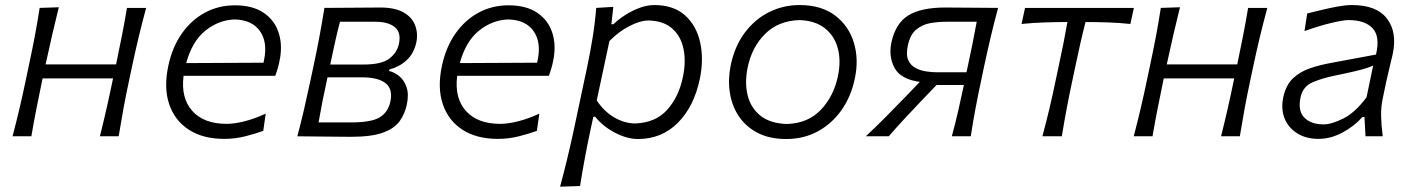

<svg xmlns="http://www.w3.org/2000/svg" viewBox="-20 -526 5457 741"><path d="M28.5 0Q43 -55.5 55.2 -107.2Q67.5 -159 80 -219.5L90.5 -269Q104.5 -334.5 114.5 -387.2Q124.5 -440 133 -495.5L207 -498Q193.5 -444 181.5 -392Q169.5 -340 156 -277.5H428Q441 -339.5 451 -390.8Q461 -442 470 -495.5H544Q529 -440 516.2 -387.2Q503.5 -334.5 489.5 -269L479 -219.5Q466 -159 456.5 -107.2Q447 -55.5 438 0H365.5Q379.5 -55.5 391.2 -107.2Q403 -159 415.5 -219.5L416.5 -223.5H144.5L143.5 -219.5Q131 -159 120.8 -107.5Q110.5 -56 101 0Z M845.5 10Q763.5 10 709 -25.2Q654.5 -60.5 633 -123.8Q611.5 -187 629.5 -271.5Q644.5 -343 681 -395.5Q717.5 -448 770.2 -476.8Q823 -505.5 886.5 -505.5Q955.5 -505.5 998.2 -476.2Q1041 -447 1056.2 -397.2Q1071.5 -347.5 1058 -287Q1055.5 -274 1051 -259.5Q1046.5 -245 1042.5 -233.5H688.5Q677.5 -148 722 -98Q766.5 -48 855 -48Q884.5 -48 924.2 -58Q964 -68 1005.5 -87.5L996 -21Q969 -11 928.8 -0.5Q888.5 10 845.5 10ZM886 -451Q824.5 -449 773.2 -408.2Q722 -367.5 698.5 -282.5L997 -284Q998 -289.5 999 -294Q1013.5 -363 983.2 -406Q953 -449 886 -451Z M1127.5 0Q1142.5 -56 1154.2 -107.2Q1166 -158.5 1179 -219.5L1189.5 -269Q1203.5 -334 1213.2 -386.8Q1223 -439.5 1232 -495.5Q1276 -495.5 1335.2 -496.2Q1394.5 -497 1447.5 -497Q1504 -497 1537.2 -478.2Q1570.5 -459.5 1582.2 -428.2Q1594 -397 1586.5 -361Q1577 -319 1548.8 -293.2Q1520.5 -267.5 1483 -258L1481.5 -252Q1502 -247.5 1521 -232Q1540 -216.5 1549.2 -189.2Q1558.5 -162 1550 -122Q1542.5 -86.5 1522.5 -58.5Q1502.5 -30.5 1458.2 -14.2Q1414 2 1334.5 2Q1274.5 2 1221 1Q1167.5 0 1127.5 0ZM1292 -442Q1281 -399.5 1272.5 -360.8Q1264 -322 1254.5 -277H1384Q1452 -277 1482 -299.5Q1512 -322 1519.5 -356.5Q1529 -400.5 1503.8 -421.2Q1478.5 -442 1429 -442ZM1209.5 -53.5H1333Q1413 -53.5 1445.2 -73Q1477.5 -92.5 1486.5 -133.5Q1497 -181.5 1468.5 -204.5Q1440 -227.5 1377.5 -227.5H1244L1242.5 -220.5Q1232 -172.5 1224.2 -133.5Q1216.5 -94.5 1209.5 -53.5Z M1901.5 10Q1819.5 10 1765 -25.2Q1710.5 -60.5 1689 -123.8Q1667.5 -187 1685.5 -271.5Q1700.5 -343 1737 -395.5Q1773.5 -448 1826.2 -476.8Q1879 -505.5 1942.5 -505.5Q2011.5 -505.5 2054.2 -476.2Q2097 -447 2112.2 -397.2Q2127.5 -347.5 2114 -287Q2111.5 -274 2107 -259.5Q2102.5 -245 2098.5 -233.5H1744.5Q1733.5 -148 1778 -98Q1822.5 -48 1911 -48Q1940.5 -48 1980.2 -58Q2020 -68 2061.5 -87.5L2052 -21Q2025 -11 1984.8 -0.5Q1944.5 10 1901.5 10ZM1942 -451Q1880.5 -449 1829.2 -408.2Q1778 -367.5 1754.5 -282.5L2053 -284Q2054 -289.5 2055 -294Q2069.5 -363 2039.2 -406Q2009 -449 1942 -451Z M2141.5 194.5Q2156.5 139.5 2169.2 86.5Q2182 33.5 2195 -27L2246.5 -269.5Q2258 -324 2267.2 -381.2Q2276.5 -438.5 2281 -495.5L2347 -499.5L2339.5 -432.5H2347.5Q2366.5 -451 2393 -468Q2419.5 -485 2448.8 -495.8Q2478 -506.5 2505 -506.5Q2579.5 -506.5 2623.8 -466.8Q2668 -427 2682.2 -362.2Q2696.5 -297.5 2681 -222Q2658.5 -114.5 2596 -52Q2533.5 10.5 2442.5 10.5Q2400 10.5 2353.5 -13.8Q2307 -38 2277 -75.5H2270L2259 -25Q2246.5 33.5 2237 85Q2227.5 136.5 2218.5 192ZM2430.5 -49.5Q2509.5 -52 2554.5 -101.8Q2599.5 -151.5 2615.5 -228.5Q2628 -287.5 2618 -336.8Q2608 -386 2574.5 -415.8Q2541 -445.5 2483 -447Q2449.5 -446.5 2408 -424.8Q2366.5 -403 2332 -367.5L2283 -138.5Q2310.5 -96.5 2350 -73.2Q2389.5 -50 2430.5 -49.5Z M3014.5 10.5Q2950 10.5 2904.2 -13.2Q2858.5 -37 2831.5 -77.2Q2804.5 -117.5 2796.8 -168.5Q2789 -219.5 2800 -274Q2815.5 -348 2854.5 -400Q2893.5 -452 2948.2 -479.2Q3003 -506.5 3065.5 -506.5Q3149.5 -506.5 3202.5 -466.5Q3255.5 -426.5 3275.2 -361.8Q3295 -297 3279 -222.5Q3264.5 -153 3227.5 -100.8Q3190.5 -48.5 3136.2 -19Q3082 10.5 3014.5 10.5ZM3017 -47.5Q3098.5 -50 3148 -102.2Q3197.5 -154.5 3213.5 -230.5Q3226.5 -290.5 3213.5 -339.2Q3200.5 -388 3163.2 -417.2Q3126 -446.5 3065 -448.5Q2984 -446 2932.8 -395Q2881.5 -344 2865.5 -265.5Q2853.5 -208 2865.2 -159Q2877 -110 2914.5 -79.8Q2952 -49.5 3017 -47.5Z M3321.5 0Q3359.5 -35.5 3395.2 -71.5Q3431 -107.5 3464.5 -142L3530 -210Q3456.5 -220 3432.8 -263.2Q3409 -306.5 3420 -361Q3436 -436 3485.5 -466.5Q3535 -497 3628 -497Q3681 -497 3738.5 -496.2Q3796 -495.5 3832 -495.5Q3817 -440 3804.5 -387.2Q3792 -334.5 3778 -269.5L3767.5 -219.5Q3754.5 -159 3744.8 -107.2Q3735 -55.5 3726.5 0H3653.5Q3667 -50 3677.8 -97Q3688.5 -144 3700 -198H3594.5L3536.5 -137.5Q3504 -103.5 3471.8 -68.8Q3439.5 -34 3410 0ZM3599 -247H3710L3715 -270Q3725 -317 3733.5 -358.5Q3742 -400 3749.5 -442H3629.5Q3601 -442 3570.5 -436.8Q3540 -431.5 3516.2 -412Q3492.5 -392.5 3483.5 -349.5Q3476 -314 3485.5 -293.5Q3495 -273 3514.5 -263Q3534 -253 3556.8 -250Q3579.5 -247 3599 -247Z M4003 0Q4018 -55.5 4030.2 -107.2Q4042.5 -159 4055 -219.5L4065.5 -269Q4076.5 -319.5 4084.5 -360Q4092.5 -400.5 4099.5 -441Q4057.5 -441 4012.2 -439.5Q3967 -438 3922.5 -433.5L3936 -495.5H4356L4342.5 -433.5Q4300.5 -438 4256 -439.5Q4211.5 -441 4169.5 -441Q4159 -400.5 4149.8 -360Q4140.5 -319.5 4130 -269L4119.5 -219.5Q4106.5 -159 4096.8 -107.2Q4087 -55.5 4078 0Z M4355.5 0Q4370 -55.5 4382.2 -107.2Q4394.5 -159 4407 -219.5L4417.5 -269Q4431.5 -334.5 4441.5 -387.2Q4451.5 -440 4460 -495.5L4534 -498Q4520.5 -444 4508.5 -392Q4496.5 -340 4483 -277.5H4755Q4768 -339.5 4778 -390.8Q4788 -442 4797 -495.5H4871Q4856 -440 4843.2 -387.2Q4830.5 -334.5 4816.5 -269L4806 -219.5Q4793 -159 4783.5 -107.2Q4774 -55.5 4765 0H4692.5Q4706.5 -55.5 4718.2 -107.2Q4730 -159 4742.5 -219.5L4743.5 -223.5H4471.5L4470.5 -219.5Q4458 -159 4447.8 -107.5Q4437.5 -56 4428 0Z M5069 10Q5020 10 4985.8 -11.8Q4951.5 -33.5 4937.2 -70.2Q4923 -107 4933 -152.5Q4943.5 -199 4971 -224.5Q4998.5 -250 5036.5 -262.8Q5074.5 -275.5 5116 -283L5290.5 -315.5Q5307 -385 5277.5 -416.8Q5248 -448.5 5184.5 -448.5Q5164.5 -448.5 5118 -437.5Q5071.5 -426.5 5014.5 -406L5025 -474Q5049 -480 5080 -487.5Q5111 -495 5142.2 -500.8Q5173.5 -506.5 5198 -506.5Q5293 -506.5 5333 -454Q5373 -401.5 5355 -317Q5350 -295 5343.5 -269Q5337 -243 5330 -210.5L5316.5 -146Q5309.5 -114 5310.2 -78Q5311 -42 5316.5 0H5250L5246 -74.5H5238Q5207 -39 5161.2 -14.5Q5115.5 10 5069 10ZM5088 -46Q5119.5 -46 5165 -69Q5210.5 -92 5254 -150.5L5279.5 -273Q5270 -268.5 5255 -263.5Q5240 -258.5 5211 -251.5Q5182 -244.5 5131 -234Q5081.5 -224 5044.5 -207.8Q5007.5 -191.5 4999 -149Q4988.5 -97 5014.5 -71.5Q5040.5 -46 5088 -46Z"/></svg>

Font: Commissioner Flair Light
Style: Italic
Weight: 300
Italic angle: -12°
Designer: Kostas Bartsokas
Foundry: Kostas Bartsokas
Version: Version 1.000; ttfautohint (v1.8.3)